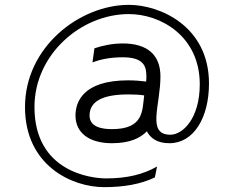

<svg xmlns="http://www.w3.org/2000/svg" viewBox="-20 -622 953 791"><path d="M508 -291C320 -291 291 -200 291 -146C291 -75 347 -32 441 -32C515 -32 558 -53 585 -81C600 -53 627 -32 678 -32C778 -32 841 -137 841 -278C841 -514 639 -602 511 -602C309 -602 83 -429 83 -181C83 60 276 149 409 149C490 149 559 137 618 109L627 64C571 96 505 113 417 113C354 113 122 85 122 -181C122 -397 313 -564 511 -564C642 -564 803 -473 803 -275C803 -134 733 -67 682 -67C583 -67 641 -188 641 -307C641 -396 587 -443 486 -443C442 -443 402 -434 369 -423L361 -365C390 -376 430 -386 486 -386C576 -386 583 -345 583 -307C583 -300 583 -293 582 -286C559 -289 534 -291 508 -291ZM441 -90C399 -90 349 -99 349 -146C349 -204 402 -233 508 -233C532 -233 554 -232 574 -229C566 -167 573 -90 441 -90Z"/></svg>

Font: Maven Pro
Style: Regular
Weight: 400
Designer: Joe Prince
Foundry: Joe Prince
Version: Version 1.003